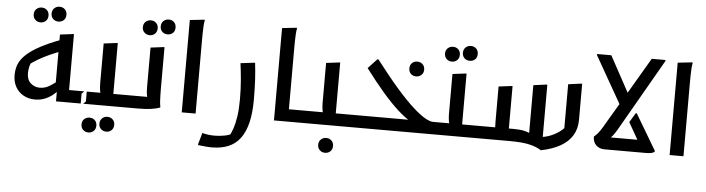

<svg xmlns="http://www.w3.org/2000/svg" viewBox="-56 -1025 5686 1547"><g transform="rotate(5 2787.5 -251.0)"><path d="M419 -173Q385 -144 347.5 -121Q310 -98 268 -98Q226 -98 194.5 -125.5Q163 -153 163 -206Q163 -232 168.5 -257Q174 -282 188 -309L148 -264Q191 -297 232.5 -321.5Q274 -346 320.5 -367Q367 -388 424 -410L449 -514Q346 -477 275.5 -442.5Q205 -408 161.5 -375Q118 -342 95.5 -310Q73 -278 65 -246.5Q57 -215 57 -184Q57 -128 80 -87Q103 -46 144 -23Q185 0 237 0Q282 0 318 -15Q354 -30 380.5 -51.5Q407 -73 422 -92ZM628 0 648 -20V-100H459L505 -54V-552H496L393 -539V-102L408 -121V0ZM371 -642Q346 -642 328.5 -658Q311 -674 311 -702Q311 -729 328.5 -745.5Q346 -762 371 -762Q397 -762 414 -745.5Q431 -729 431 -702Q431 -674 414 -658Q397 -642 371 -642ZM228 -623Q203 -623 185.5 -639.5Q168 -656 168 -683Q168 -710 185.5 -726.5Q203 -743 228 -743Q254 -743 271 -726.5Q288 -710 288 -683Q288 -656 271 -639.5Q254 -623 228 -623Z M628 -100H805L765 -78Q759 -91 754.5 -117.5Q750 -144 750 -177V-498L854 -511H863V-54L817 -100H1006V-20L986 0H608V-80ZM772 148Q772 121 789.5 104.5Q807 88 832 88Q857 88 874.5 104.5Q892 121 892 148Q892 175 875 191.5Q858 208 832 208Q807 208 789.5 191.5Q772 175 772 148ZM629 167Q629 139 646.5 123Q664 107 689 107Q714 107 731.5 123Q749 139 749 167Q749 194 732 210.5Q715 227 689 227Q664 227 646.5 210.5Q629 194 629 167Z M986 0V-80L1006 -100H1183L1143 -78Q1137 -91 1133 -118Q1129 -145 1129 -178V-498L1232 -511H1241V-175Q1241 -155 1241.5 -128.5Q1242 -102 1243.5 -76Q1245 -50 1249 -32V-24Q1219 -12 1174 -6Q1129 0 1066 0ZM1256 -616Q1231 -616 1213.5 -632Q1196 -648 1196 -676Q1196 -703 1213.5 -719.5Q1231 -736 1256 -736Q1282 -736 1299 -719.5Q1316 -703 1316 -676Q1316 -648 1299 -632Q1282 -616 1256 -616ZM1113 -597Q1088 -597 1070.5 -613.5Q1053 -630 1053 -657Q1053 -684 1070.5 -700.5Q1088 -717 1113 -717Q1139 -717 1156 -700.5Q1173 -684 1173 -657Q1173 -630 1156 -613.5Q1139 -597 1113 -597Z M1425 -747 1544 -760 1545 -752Q1541 -734 1539.5 -707Q1538 -680 1537.5 -652Q1537 -624 1537 -604V0H1425Z M1605 151Q1626 157 1651 160.5Q1676 164 1703 164Q1744 164 1783.5 156.5Q1823 149 1854 132L1820 160Q1839 131 1852.5 90Q1866 49 1874.5 -8.5Q1883 -66 1883 -145Q1883 -228 1877 -299Q1871 -370 1862 -436L1970 -449H1979Q1987 -384 1991 -313Q1995 -242 1995 -151Q1995 -44 1976 33.5Q1957 111 1919.5 161.5Q1882 212 1824.5 236Q1767 260 1690 260Q1664 260 1638.5 257.5Q1613 255 1596 253Q1579 251 1579 251V242Z M2252 0V-100H2427V-20L2407 0ZM2171 -747 2290 -760 2291 -752Q2287 -734 2285.5 -707Q2284 -680 2283.5 -652Q2283 -624 2283 -604V0H2171Z M2427 -100H2604L2564 -78Q2558 -91 2553.5 -117.5Q2549 -144 2549 -177V-498L2653 -511H2662V-54L2616 -100H2805V-20L2785 0H2407V-80ZM2543 164Q2543 137 2560.5 120.5Q2578 104 2603 104Q2629 104 2646 120.5Q2663 137 2663 164Q2663 191 2646 207.5Q2629 224 2603 224Q2578 224 2560.5 207.5Q2543 191 2543 164Z M2785 0V-80L2805 -100H3299L3271 -86Q3222 -113 3161 -168.5Q3100 -224 3031 -304.5Q2962 -385 2886 -486L2958 -563H2967Q3069 -430 3147.5 -340.5Q3226 -251 3285 -198Q3344 -145 3384 -122.5Q3424 -100 3448 -100H3469V-20L3449 0ZM3281 -453Q3255 -453 3238 -469.5Q3221 -486 3221 -513Q3221 -540 3238 -556.5Q3255 -573 3281 -573Q3306 -573 3323.5 -556.5Q3341 -540 3341 -513Q3341 -486 3323.5 -469.5Q3306 -453 3281 -453Z M3449 -100H3626L3586 -78Q3580 -91 3575.5 -117.5Q3571 -144 3571 -177V-498L3675 -511H3684V-54L3638 -100H3827V-20L3807 0H3429V-80ZM3700 -616Q3675 -616 3657.5 -632Q3640 -648 3640 -676Q3640 -703 3657.5 -719.5Q3675 -736 3700 -736Q3726 -736 3743 -719.5Q3760 -703 3760 -676Q3760 -648 3743 -632Q3726 -616 3700 -616ZM3557 -597Q3532 -597 3514.5 -613.5Q3497 -630 3497 -657Q3497 -684 3514.5 -700.5Q3532 -717 3557 -717Q3583 -717 3600 -700.5Q3617 -684 3617 -657Q3617 -630 3600 -613.5Q3583 -597 3557 -597Z M4334 52Q4300 31 4261 19.5Q4222 8 4176.5 4Q4131 0 4076 0H3804V-80L3824 -100H3998L3956 -75Q3952 -88 3951 -109.5Q3950 -131 3950 -157V-430L4053 -443H4062V-50L4016 -100H4101Q4152 -100 4188 -92Q4224 -84 4252 -66L4228 -27V-465L4332 -479H4340V-2L4314 -53Q4354 -56 4394 -70.5Q4434 -85 4469 -109.5Q4504 -134 4528 -167L4507 -89V-497L4610 -511H4619V-219Q4619 -147 4586.5 -93Q4554 -39 4491 -3Q4428 33 4334 52Z M4845 0Q4803 0 4776.5 -25Q4750 -50 4750 -95Q4763 -106 4773.5 -117Q4784 -128 4799.5 -150.5Q4815 -173 4841 -219L4956 -413V-333L4718 -751V-760H4833L5006 -442L4967 -431L5160 -760H5271V-751L4938 -171Q4923 -145 4910.5 -128Q4898 -111 4887.5 -101Q4877 -91 4867 -86L4836 -100H5148L5134 -43L5024 -236L5070 -312H5078L5249 -24V-16Q5239 -7 5221.5 -3.5Q5204 0 5181 0Z M5371 -747 5490 -760 5491 -752Q5487 -734 5485.5 -707Q5484 -680 5483.5 -652Q5483 -624 5483 -604V0H5371Z"/></g></svg>

Font: Kufam Medium
Style: Italic
Weight: 500
Italic angle: -11°
Designer: Artur Schmal
Foundry: Original Type
Version: Version 1.301; ttfautohint (v1.8.3)